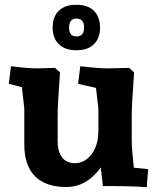

<svg xmlns="http://www.w3.org/2000/svg" viewBox="-20 -781 662 806"><path d="M308 -429 317 -503Q392 -494 434 -494L522 -496L543 -477Q533 -345 533 -295V-193Q533 -171 535.5 -142Q538 -113 540 -95L542 -77L602 -71L596 5Q547 0 412 0L403 -78Q344 4 258 4Q171 4 126.5 -41.5Q82 -87 82 -174V-325L72 -415L17 -429L26 -503Q96 -494 138 -494L211 -496L232 -477Q222 -345 222 -295V-188Q222 -146 240 -121Q258 -96 295 -96Q335 -96 364 -133Q393 -170 393 -234V-325L383 -412ZM301 -761Q349 -761 374.5 -735.5Q400 -710 400 -665Q400 -621 374.5 -595.5Q349 -570 301 -570Q253 -570 227 -595.5Q201 -621 201 -665Q201 -710 226.5 -735.5Q252 -761 301 -761ZM301 -703Q270 -703 270 -665Q270 -628 301 -628Q333 -628 333 -665Q333 -703 301 -703Z"/></svg>

Font: Andada
Style: Bold
Weight: 700
Designer: Carolina Giovagnoli
Foundry: Carolina Giovagnoli
Version: Version 1.003